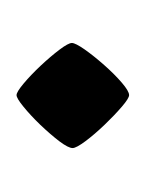

<svg xmlns="http://www.w3.org/2000/svg" viewBox="9 -366 180 239"><g transform="rotate(-90 99.5 -247.0)"><path d="M100.1 -316.9Q104 -316.9 114.5 -308.1Q125 -299.3 136.7 -286.9Q148.4 -274.4 156.7 -263.4Q165 -252.4 165 -248Q165 -243.7 157 -232.2Q148.9 -220.7 137.5 -207.8Q126 -194.8 115.5 -185.8Q105 -176.8 100.1 -176.8Q96.2 -176.8 85.7 -185.8Q75.2 -194.8 63.2 -207.3Q51.3 -219.7 42.7 -231.2Q34.2 -242.7 34.2 -247.1Q34.2 -252.4 42.7 -263.7Q51.3 -274.9 63.2 -287.4Q75.2 -299.8 85.7 -308.3Q96.2 -316.9 100.1 -316.9Z"/></g></svg>

Font: Lateef
Style: Regular
Weight: 400
Designer: SIL International
Foundry: SIL International
Version: Version 4.200